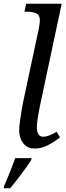

<svg xmlns="http://www.w3.org/2000/svg" viewBox="-29 -780 353 1021"><path d="M156 10Q116 10 94.5 -18Q73 -46 73 -85Q73 -106 77 -135Q81 -164 86 -193.5Q91 -223 95 -242L177 -626Q180 -640 181.5 -653.5Q183 -667 183 -671Q183 -701 162.5 -709.5Q142 -718 113 -718H101L110 -760H299L183 -215Q181 -204 177 -183Q173 -162 170 -140Q167 -118 167 -104Q167 -79 175.5 -66Q184 -53 200 -53Q217 -53 235 -60.5Q253 -68 272 -79L290 -50Q268 -31 231 -10.5Q194 10 156 10ZM-7 208Q8 175 23.5 136Q39 97 52 61H139L137 71Q127 87 113.5 106Q100 125 84.5 145.5Q69 166 54 185.5Q39 205 25 221H-9Z"/></svg>

Font: Noto Serif
Style: Italic
Weight: 400
Italic angle: -12°
Designer: Monotype Design Team
Foundry: Monotype Imaging Inc.
Version: Version 2.013